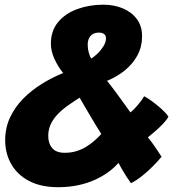

<svg xmlns="http://www.w3.org/2000/svg" viewBox="-20 -728 738 798"><path d="M221.5 50Q150 50 101 24.2Q52 -1.5 26.8 -45.8Q1.5 -90 1.5 -145Q1.5 -196.5 21.8 -239.8Q42 -283 76.2 -317.8Q110.5 -352.5 153.5 -379.2Q196.5 -406 242.5 -424.5Q221 -451 206.2 -483.2Q191.5 -515.5 191.5 -546Q191.5 -600.5 221.8 -636.5Q252 -672.5 301.8 -690.5Q351.5 -708.5 409.5 -708.5Q454 -708.5 490.5 -693.2Q527 -678 548.8 -648.8Q570.5 -619.5 570.5 -577.5Q570.5 -534 551.5 -498.5Q532.5 -463 499.8 -436.2Q467 -409.5 425 -392Q433 -382.5 444.5 -367.2Q456 -352 469.2 -334Q482.5 -316 496 -297.2Q509.5 -278.5 522 -261Q529 -266 537 -274.2Q545 -282.5 553.2 -292.2Q561.5 -302 568.2 -311.2Q575 -320.5 579 -328Q593 -321 612.8 -306.5Q632.5 -292 651.2 -275.2Q670 -258.5 680 -243.5Q674.5 -231.5 658.8 -214.8Q643 -198 625 -182.5Q607 -167 594.5 -157Q606 -143.5 615.5 -130Q625 -116.5 634 -103.2Q643 -90 651.5 -76.5Q635.5 -57 614.2 -35.8Q593 -14.5 570 3.8Q547 22 524.5 33.5Q516 22 506.2 7Q496.5 -8 487.5 -23.5Q478.5 -39 472.5 -51Q455 -31 430.5 -13Q406 5 374.8 19.2Q343.5 33.5 305 41.8Q266.5 50 221.5 50ZM249.5 -93Q276 -93 298.2 -100Q320.5 -107 339 -118.5Q357.5 -130 373 -143.8Q388.5 -157.5 401 -171Q390.5 -188 379.2 -206.2Q368 -224.5 356.8 -243.5Q345.5 -262.5 334 -282.2Q322.5 -302 311 -322Q286.5 -306.5 263 -290Q239.5 -273.5 221 -254.5Q202.5 -235.5 191.5 -213Q180.5 -190.5 180.5 -162.5Q180.5 -132 196.8 -112.5Q213 -93 249.5 -93ZM359 -484.5Q371.5 -492 385.8 -505.8Q400 -519.5 410.2 -536.2Q420.5 -553 420.5 -569Q420.5 -581 412.2 -586.8Q404 -592.5 391.5 -592.5Q376.5 -592.5 366 -586.5Q355.5 -580.5 350 -569Q344.5 -557.5 344.5 -541.5Q344.5 -525 349.2 -508.5Q354 -492 359 -484.5Z"/></svg>

Font: Grandstander Thin Black
Style: Italic
Weight: 900
Italic angle: -15°
Version: Version 1.200